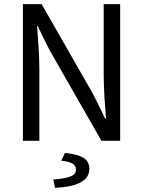

<svg xmlns="http://www.w3.org/2000/svg" viewBox="-20 -676 687 922"><path d="M90 0H169V-345C169 -413 163 -484 158 -550H162C184 -502 208 -453 233 -409L467 0H557V-656H478V-314C478 -246 484 -174 489 -106H485C462 -154 439 -203 414 -247L180 -656H90ZM244 226C350 221 409 193 409 135C409 90 379 68 292 58L274 96C320 100 345 112 345 138C345 165 320 180 236 186Z"/></svg>

Font: DAIFUKU Sans
Style: Regular
Weight: 400
Designer: Original font ‘Source Han Sans JP’ : Paul D. Hunt
Foundry: Daifuku
Version: Version 1.000